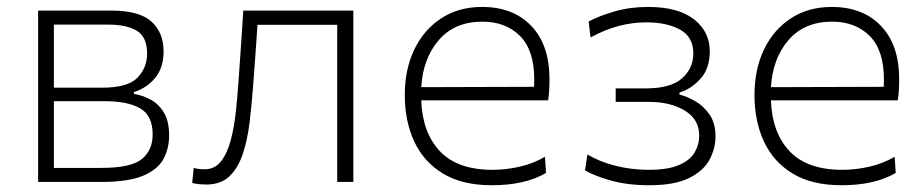

<svg xmlns="http://www.w3.org/2000/svg" viewBox="-20 -525 2666 554"><path d="M90 0V-494.5H300Q382 -494.5 417 -462.8Q452 -431 452 -377Q452 -329.5 427.5 -300Q403 -270.5 366.5 -259.5V-254Q390 -250.5 413.5 -238.2Q437 -226 452.5 -201Q468 -176 468 -134Q468 -97 451.8 -66.5Q435.5 -36 393 -18Q350.5 0 272 0ZM293 -454H135.5V-272H274Q349 -272 376.8 -301Q404.5 -330 404.5 -370Q404.5 -418 375.2 -436Q346 -454 293 -454ZM135.5 -40.5H271Q358.5 -40.5 389.5 -66.2Q420.5 -92 420.5 -137Q420.5 -191 385 -212Q349.5 -233 282.5 -233H135.5Z M575 7.5Q567 7.5 555.8 6.5Q544.5 5.5 534.5 3L539 -40.5Q547.5 -38 556.2 -37.2Q565 -36.5 570 -36.5Q600 -36.5 618 -59.8Q636 -83 646 -121.2Q656 -159.5 660.8 -204.8Q665.5 -250 668.5 -294.5Q672 -344.5 675.5 -395.2Q679 -446 682 -494.5H999.5V0H953V-453.5H723Q720 -411 717 -367.5Q714 -324 710.5 -279Q706.5 -225.5 700.5 -174.5Q694.5 -123.5 681 -82.2Q667.5 -41 642.5 -16.8Q617.5 7.5 575 7.5Z M1399 9.5Q1314 9.5 1258.2 -24.2Q1202.5 -58 1175.2 -116.8Q1148 -175.5 1148 -251Q1148 -325 1175.5 -382.2Q1203 -439.5 1253.2 -472.2Q1303.5 -505 1371 -505Q1460.5 -505 1513 -450.2Q1565.5 -395.5 1565.5 -296.5Q1565.5 -261 1561.5 -235.5H1195.5Q1198.5 -143 1249 -89Q1299.5 -35 1401.5 -35Q1439.5 -35 1478.5 -43.8Q1517.5 -52.5 1552.5 -72.5L1555.5 -26Q1495 9.5 1399 9.5ZM1372 -462.5Q1292 -462.5 1246.2 -409.5Q1200.5 -356.5 1195.5 -273.5L1521 -274.5Q1521.5 -283.5 1521.5 -295.5Q1521.5 -380.5 1480.2 -421.5Q1439 -462.5 1372 -462.5Z M1853.5 9.5Q1790 9.5 1741.2 -4.5Q1692.5 -18.5 1668 -33.5L1675 -79.5Q1708 -59 1754.8 -47Q1801.5 -35 1851.5 -35Q1907.5 -35 1939.2 -48.8Q1971 -62.5 1984.2 -85Q1997.5 -107.5 1997.5 -134Q1997.5 -180.5 1956 -205.8Q1914.5 -231 1853.5 -231H1756.5V-270H1844Q1915.5 -270 1948 -299Q1980.5 -328 1980.5 -371Q1980.5 -418.5 1942.2 -439.5Q1904 -460.5 1845 -460.5Q1806 -460.5 1766.8 -450.5Q1727.5 -440.5 1684 -417L1678.5 -463Q1708.5 -479 1753.2 -492Q1798 -505 1850 -505Q1937 -505 1982.5 -469.2Q2028 -433.5 2028 -377.5Q2028 -327 2001 -297.5Q1974 -268 1940.5 -258V-252Q1962 -247 1986.2 -233Q2010.5 -219 2027.5 -194.2Q2044.5 -169.5 2044.5 -131.5Q2044.5 -96.5 2027.2 -64.2Q2010 -32 1968.2 -11.2Q1926.5 9.5 1853.5 9.5Z M2408 9.5Q2323 9.5 2267.2 -24.2Q2211.5 -58 2184.2 -116.8Q2157 -175.5 2157 -251Q2157 -325 2184.5 -382.2Q2212 -439.5 2262.2 -472.2Q2312.5 -505 2380 -505Q2469.5 -505 2522 -450.2Q2574.5 -395.5 2574.5 -296.5Q2574.5 -261 2570.5 -235.5H2204.5Q2207.5 -143 2258 -89Q2308.5 -35 2410.5 -35Q2448.5 -35 2487.5 -43.8Q2526.5 -52.5 2561.5 -72.5L2564.5 -26Q2504 9.5 2408 9.5ZM2381 -462.5Q2301 -462.5 2255.2 -409.5Q2209.5 -356.5 2204.5 -273.5L2530 -274.5Q2530.5 -283.5 2530.5 -295.5Q2530.5 -380.5 2489.2 -421.5Q2448 -462.5 2381 -462.5Z"/></svg>

Font: Commissioner ExtraLight
Style: Regular
Weight: 200
Designer: Kostas Bartsokas
Foundry: Kostas Bartsokas
Version: Version 1.000; ttfautohint (v1.8.3)